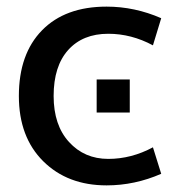

<svg xmlns="http://www.w3.org/2000/svg" viewBox="-20 -550 569 580"><path d="M272 -210V-310H372V-210ZM442 -413Q377 -448 307 -448Q230 -448 186 -399Q142 -350 142 -260Q142 -172 188.5 -121Q235 -70 307 -70Q377 -70 442 -105L467 -25Q387 10 302 10Q184 10 110.5 -63Q37 -136 37 -260Q37 -387 107 -458.5Q177 -530 302 -530Q387 -530 467 -495Z"/></svg>

Font: Mplus 1p Medium
Style: Regular
Weight: 500
Version: Version 1.061